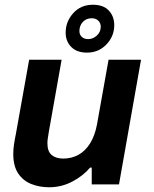

<svg xmlns="http://www.w3.org/2000/svg" viewBox="-20 -778 651 810"><path d="M187 12Q147 12 112.5 -1.5Q78 -15 57 -46Q36 -77 36 -128Q36 -148 39 -168.5Q42 -189 47 -213L103 -526H240L186 -222Q184 -208 182 -196.5Q180 -185 180 -174Q180 -139 198 -124Q216 -109 247 -109Q282 -109 311 -125Q340 -141 360 -173Q380 -205 389 -252L438 -526H575L482 0H367V-71H360Q332 -37 286 -12.5Q240 12 187 12ZM347 -556Q304 -556 280.5 -580Q257 -604 257 -640Q257 -687 289 -722.5Q321 -758 372 -758Q416 -758 439 -733.5Q462 -709 462 -672Q462 -625 429 -590.5Q396 -556 347 -556ZM352 -613Q372 -613 388.5 -628Q405 -643 405 -665Q405 -681 394.5 -691Q384 -701 367 -701Q344 -701 329.5 -685.5Q315 -670 315 -647Q315 -632 325 -622.5Q335 -613 352 -613Z"/></svg>

Font: Archivo VF Beta
Style: Italic
Weight: 400
Italic angle: -10°
Designer: Hector Gatti
Foundry: Omnibus-Type
Version: Version 1.002